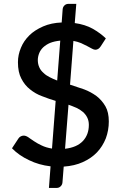

<svg xmlns="http://www.w3.org/2000/svg" viewBox="-20 -841 620 977"><path d="M328.6 -308.1 311 -84Q370.6 -90.8 401.4 -123Q432.1 -155.3 432.1 -205.6Q432.1 -226.6 423.8 -243.2Q416 -258.8 402.3 -271Q386.7 -284.2 369.6 -292Q342.3 -303.7 328.6 -308.1ZM271 -431.2 286.6 -634.3Q256.8 -631.3 234.9 -622.6Q215.3 -614.3 199.7 -600.1Q186 -586.9 179.2 -569.8Q172.4 -552.2 172.4 -535.2Q172.4 -515.1 180.2 -498Q187 -482.4 201.2 -470.2Q213.9 -457.5 231.9 -448.7Q251.5 -438.5 271 -431.2ZM353.5 -632.8 336.4 -410.2Q367.7 -400.4 408.2 -386.2Q441.9 -373.5 471.2 -352.1Q498.5 -331.1 516.6 -299.8Q533.7 -270 533.7 -222.7Q533.7 -178.2 518.6 -137.2Q502 -95.7 473.6 -65.9Q444.8 -35.6 401.4 -16.1Q359.9 2.9 304.2 6.8L297.9 86.9Q296.9 98.6 289.6 106Q281.2 115.2 269 115.2H229L237.3 5.4Q177.7 -1.5 127.9 -25.9Q76.7 -49.8 41 -86.4L73.7 -136.2Q77.6 -142.6 85.4 -147Q92.3 -150.9 101.1 -150.9Q111.3 -150.9 124 -142.6Q126.5 -140.6 131.8 -137Q137.2 -133.3 142.3 -129.9Q147.5 -126.5 152.3 -123Q173.8 -108.9 191.4 -101.1Q214.4 -89.8 244.6 -85L263.2 -327.6Q231 -336.9 193.8 -351.6Q161.1 -363.3 132.3 -386.7Q105.5 -407.7 88.4 -441.4Q71.3 -473.6 71.3 -524.4Q71.3 -561.5 86.4 -597.7Q100.6 -632.8 129.4 -661.1Q155.3 -687 199.2 -706.5Q240.7 -724.6 293.9 -726.6L298.8 -793.5Q299.8 -805.2 307.6 -813Q315.9 -821.3 328.1 -821.3H368.2L360.4 -723.6Q413.1 -716.3 451.7 -694.8Q491.7 -671.9 518.6 -645.5L492.7 -605.5Q481.4 -587.9 465.3 -587.9Q458 -587.9 448.2 -593.3Q441.4 -596.7 423.8 -606.4Q404.3 -616.7 392.6 -621.6Q373.5 -629.4 353.5 -632.8Z"/></svg>

Font: Lato-SemiBold
Style: Regular
Weight: 500
Designer: Lukasz Dziedzic with Adam Twardoch and Botio Nikoltchev
Foundry: tyPoland Lukasz Dziedzic
Version: ""